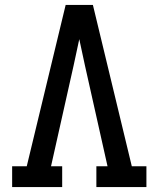

<svg xmlns="http://www.w3.org/2000/svg" viewBox="-20 -755 640 775"><path d="M29 0V-84H88L245 -735H355L512 -84H571V0H369V-84H414L323 -490Q317 -517 311.5 -543.5Q306 -570 300 -597Q294 -570 288.5 -543.5Q283 -517 277 -490L186 -84H231V0Z"/></svg>

Font: Iosevka HT Medium Extended
Style: Regular
Weight: 500
Width: 7
Monospace: yes
Designer: Belleve Invis
Foundry: Belleve Invis
Version: Version 32.3.0; ttfautohint (v1.8.4)